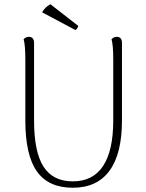

<svg xmlns="http://www.w3.org/2000/svg" viewBox="-20 -870 686 902"><path d="M553 -669V-304Q553 -148 494.5 -68Q436 12 322 12Q208 12 153.5 -64.5Q99 -141 99 -304V-594Q99 -624 97 -648Q95 -672 91 -686Q95 -690 101 -693.5Q107 -697 116 -697Q127 -697 133.5 -690Q140 -683 140 -669V-304Q140 -156 184.5 -87Q229 -18 322 -18Q417 -18 464.5 -90.5Q512 -163 512 -304V-594Q512 -624 510 -648Q508 -672 504 -686Q508 -690 514 -693.5Q520 -697 529 -697Q540 -697 546.5 -690Q553 -683 553 -669ZM178 -812Q182 -820 188.5 -827.5Q195 -835 202 -840.5Q209 -846 217 -850L348 -748Q347 -744 343 -737.5Q339 -731 334 -729Z"/></svg>

Font: Arima ExtraLight
Style: Regular
Weight: 250
Designer: Joana Correia and Natanael Gama
Foundry: NDISCOVER
Version: Version 1.101;gftools[0.9.23]